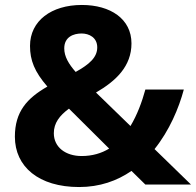

<svg xmlns="http://www.w3.org/2000/svg" viewBox="-20 -837 790 774"><path d="M310 -817C187 -817 101 -753 101 -652C101 -594 119 -548 171 -488C89 -441 40 -387 40 -286C40 -165 136 -83 299 -83C382 -83 452 -108 510 -148L566 -93H750L603 -236C663 -311 701 -401 721 -476H566C552 -425 533 -374 506 -329L367 -464C448 -511 510 -570 510 -662C510 -761 425 -817 310 -817ZM309 -702C339 -702 372 -686 372 -646C372 -606 341 -578 285 -547C257 -579 239 -609 239 -642C239 -688 276 -702 309 -702ZM258 -399 420 -238C389 -219 352 -208 309 -208C245 -208 197 -243 197 -300C197 -341 220 -371 258 -399Z"/></svg>

Font: Noto Sans Kannada UI
Style: Bold
Weight: 700
Designer: Jelle Bosma - Monotype Design Team
Foundry: Monotype Imaging Inc.
Version: Version 2.005